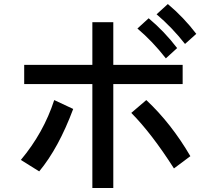

<svg xmlns="http://www.w3.org/2000/svg" viewBox="-20 -893 1040 949"><path d="M99.6 -477.5V-572.3H436.5V-783.2H540V-572.3H882.8V-477.5H540V36.1H436.5V-477.5ZM83 -102.5Q195.3 -236.3 248 -398.4L341.8 -354.5Q269.5 -161.1 173.8 -45.9ZM628.9 -335 703.1 -398.4Q826.2 -283.2 920.9 -121.1L839.8 -60.5Q729.5 -233.4 628.9 -335ZM753.9 -822.3 809.6 -873Q887.7 -807.6 950.2 -725.6L894.5 -675.8Q830.1 -757.8 753.9 -822.3ZM659.2 -752 714.8 -802.7Q793 -737.3 855.5 -655.3L799.8 -604.5Q733.4 -689.5 659.2 -752Z"/></svg>

Font: Gothic A1 SemiBold
Style: Regular
Weight: 600
Version: Version 2.50